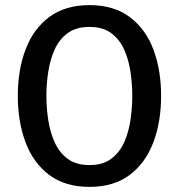

<svg xmlns="http://www.w3.org/2000/svg" viewBox="-20 -716 698 749"><path d="M161 -342Q161 -296.5 168 -249.2Q175 -202 192.8 -161.8Q210.5 -121.5 243.5 -96.8Q276.5 -72 329 -72Q381.5 -72 414.2 -96.8Q447 -121.5 464.8 -161.8Q482.5 -202 489.2 -249.2Q496 -296.5 496 -342Q496 -387.5 489.2 -434.5Q482.5 -481.5 464.8 -521.8Q447 -562 414.2 -586.5Q381.5 -611 329 -611Q276.5 -611 243.5 -586.5Q210.5 -562 192.8 -521.8Q175 -481.5 168 -434.5Q161 -387.5 161 -342ZM49.5 -342Q49.5 -443 79.8 -523Q110 -603 172 -649.5Q234 -696 329 -696Q424.5 -696 486.5 -649.2Q548.5 -602.5 578.5 -522.5Q608.5 -442.5 608.5 -342Q608.5 -240.5 578 -160.2Q547.5 -80 485.8 -33.5Q424 13 329 13Q233.5 13 171.5 -34Q109.5 -81 79.5 -161.2Q49.5 -241.5 49.5 -342Z"/></svg>

Font: Signika
Style: Regular
Weight: 400
Designer: Anna Giedry
Foundry: Anna Giedry
Version: Version 2.001